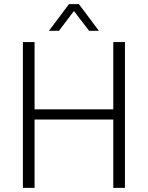

<svg xmlns="http://www.w3.org/2000/svg" viewBox="-20 -902 710 922"><path d="M90 -700H146V-377H524V-700H580V0H524V-328H146V0H90ZM311 -882H359L455 -754H408L335 -849L263 -754H215Z"/></svg>

Font: Sarabun ExtraLight
Style: Regular
Weight: 275
Designer: Suppakit Chalermlarp | Katatrad Co.,Ltd.
Foundry: Cadson Demak Co.,Ltd.
Version: Version 1.000; ttfautohint (v1.6)